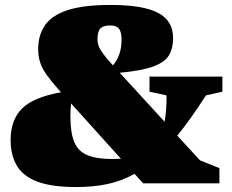

<svg xmlns="http://www.w3.org/2000/svg" viewBox="-20 -742 940 777"><path d="M559.5 0 524.5 -38.5Q471.5 -9 414 3Q356.5 15 289 15Q189.5 15 131.2 -7Q73 -29 48 -71.8Q23 -114.5 23 -176Q23 -256.5 69.2 -302.8Q115.5 -349 227 -368.5L218.5 -378Q186.5 -414 168 -440.2Q149.5 -466.5 142 -490.8Q134.5 -515 134.5 -543.5Q134.5 -599.5 161.8 -639.5Q189 -679.5 253.2 -700.8Q317.5 -722 427.5 -722Q559 -722 619.8 -690Q680.5 -658 680.5 -588Q680.5 -547 664.2 -519Q648 -491 601.8 -473.5Q555.5 -456 464.5 -447.5L646 -249.5Q654.5 -294 654 -356L585 -371V-432H880V-371L813.5 -356Q751 -259 697.5 -193L789.5 -93L868 -61.5V0ZM374.5 -582.5Q374.5 -569 379 -556.2Q383.5 -543.5 396.8 -525.2Q410 -507 437 -477.5Q472 -518.5 472 -581Q472 -612 461.8 -625.5Q451.5 -639 425.5 -639Q398 -639 386.2 -626.8Q374.5 -614.5 374.5 -582.5ZM265 -269Q265 -204 280.8 -166.8Q296.5 -129.5 333.8 -114Q371 -98.5 435.5 -98.5Q453.5 -98.5 469.5 -99.5L267.5 -323.5Q265 -298 265 -269Z"/></svg>

Font: Newsreader Caption ExtraBold
Style: Regular
Weight: 800
Designer: Hugues Gentile
Foundry: Production Type
Version: Version 1.001